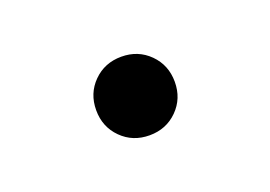

<svg xmlns="http://www.w3.org/2000/svg" viewBox="-36 -178 349 248"><g transform="rotate(-20 139.0 -54.0)"><path d="M85 -54Q85 -77 100.5 -92.5Q116 -108 139 -108Q162 -108 177.5 -92.5Q193 -77 193 -54Q193 -31 177.5 -15.5Q162 0 139 0Q116 0 100.5 -15.5Q85 -31 85 -54Z"/></g></svg>

Font: Ekushey Lalsalu
Style: Regular
Weight: 400
Designer: Al Mamun Sumon
Foundry: Al Mamun Sumon
Version: Version 1.0